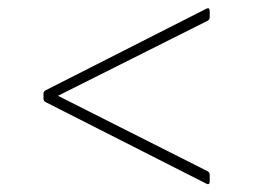

<svg xmlns="http://www.w3.org/2000/svg" viewBox="-20 -565 640 477"><path d="M501 -115Q501 -104 492 -109L94 -311Q88 -314 88 -320V-332Q88 -338 94 -341L492 -543Q501 -548 501 -537V-522Q501 -516 495 -513L124 -327L495 -140Q501 -137 501 -131Z"/></svg>

Font: LINE Seed Sans App Thin
Style: Regular
Weight: 250
Designer: LINE VX Design & Dalton Maag Ltd & Sandoll Inc
Foundry: Dalton Maag Ltd
Version: Version 1.003